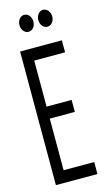

<svg xmlns="http://www.w3.org/2000/svg" viewBox="-121 -823 492 866"><g transform="rotate(-15 125.0 -389.5)"><path d="M27 0V-624H222V-568H78V-353H195V-297H78V-56H221V0ZM87 -700Q74 -700 64.5 -711.5Q55 -723 55 -739Q55 -756 64.5 -767.5Q74 -779 87 -779Q101 -779 110.5 -767.5Q120 -756 120 -739Q120 -723 110.5 -711.5Q101 -700 87 -700ZM175 -700Q162 -700 152.5 -711.5Q143 -723 143 -739Q143 -756 152.5 -767.5Q162 -779 175 -779Q189 -779 198.5 -767.5Q208 -756 208 -739Q208 -723 198.5 -711.5Q189 -700 175 -700Z"/></g></svg>

Font: Inconsolata UltraCondensed
Style: Regular
Weight: 400
Width: 1
Monospace: yes
Designer: Raph Levien, Cyreal, Brenton Simpson
Foundry: Raph Levien, Cyreal, Google
Version: Version 3.000; ttfautohint (v1.8.2.53-6de2)